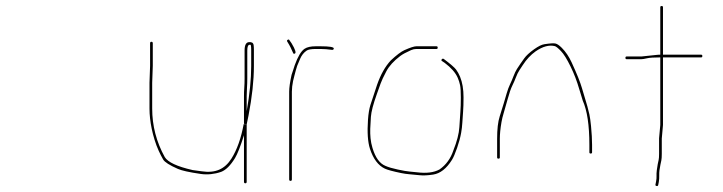

<svg xmlns="http://www.w3.org/2000/svg" viewBox="-20 -608 2407 639"><path d="M803 -347V-440C803 -452.7 805.7 -459 811 -459C813 -459.7 814.3 -459 815 -457C815.7 -453 816 -448 816 -442V-388C816 -344.7 811 -294.7 801 -238V-288C801 -296.7 801.3 -306 802 -316C802.7 -326 803 -336.3 803 -347ZM488.5 -389V-464C488.5 -467.3 487 -469 484 -469C481 -469 479.5 -467.3 479.5 -464V-389L477.5 -332.5V-247C477.5 -226 480 -203.3 485 -179C487.3 -167.7 490.5 -155.5 494.5 -142.5C498.5 -129.5 503 -117.5 508 -106.5C513 -95.5 518 -85.7 523.1 -77C528.1 -68.4 544.4 -58 572 -45.9C584.3 -40.4 608.7 -34.8 648.7 -29C670.1 -25.9 693.5 -28.2 716 -36C731.8 -42.1 747.2 -57.4 762.2 -82C770.3 -95.4 780.2 -120.7 792 -158V-3C792 0.3 793.5 2 796.5 2C799.5 2 801 0.3 801 -3V-194L791 -195C782.4 -148 768.9 -109.8 750.5 -80.5C728.2 -45.1 696.9 -30.9 650.6 -38C641.9 -39.3 632.1 -40.7 621.2 -42C568.2 -54.1 538.9 -68.4 528.5 -85C500.5 -135.4 486.5 -189.4 486.5 -247V-332.5ZM792 -288V-196L801 -194C803 -204 805 -213.7 807 -223C819 -285.4 825 -340.4 825 -388V-442C825 -448.7 824.7 -454.3 824 -459C822.7 -465.7 817.3 -468.6 808 -467.7C798.7 -466.8 794 -457.6 794 -440V-347C794 -335.7 793.7 -325.3 793 -316C792.3 -306.7 792 -297.3 792 -288Z M960.9 -429.5C966.6 -431.4 963.1 -442.9 950.4 -464L943.4 -474C942.1 -476.7 940.1 -477.2 937.4 -475.5C934.8 -473.8 934.4 -471.7 936.4 -469L942.4 -459C944.4 -456 948.8 -447 955.4 -432C956.1 -429.3 957.9 -428.5 960.9 -429.5ZM1085.4 -442C1088.8 -442 1090.6 -443.5 1090.9 -446.5C1091.5 -451.5 1076.7 -454 1046.4 -454H1031.4C1014.3 -454 1001.7 -451.2 993.4 -445.5C981.9 -437.6 971.1 -419.4 960.9 -391C959.3 -386.3 957.6 -381.2 955.9 -375.5C954.3 -369.8 952.4 -364.3 950.4 -359C945.1 -335 942.4 -316.3 942.4 -303V-11C942.4 -7.7 943.9 -6 946.9 -6C949.9 -6 951.4 -7.7 951.4 -11V-303C951.4 -314 952.8 -325.8 955.4 -338.5C956.8 -344.8 958.3 -350.8 959.9 -356.5C961.6 -362.2 963.1 -367.8 964.4 -373.5C965.8 -379.2 967.3 -384.2 968.9 -388.5C970.6 -392.8 973.9 -400.8 978.9 -412.4C983.8 -424 991 -433 1000.4 -439.5C1005.7 -443.2 1016 -445 1031.4 -445H1046.4C1058.4 -445 1071.4 -444 1085.4 -442Z M1436.7 -449.5C1436.7 -452.5 1435.4 -454 1432.7 -454H1365.7C1358.5 -454 1345.2 -449.7 1325.7 -441C1315 -436.2 1300 -424.9 1280.7 -407C1262.1 -387 1246.9 -360 1235 -326C1229.9 -311.3 1222.4 -288.7 1212.7 -258.4C1208.8 -246 1206.1 -229.7 1204.7 -209.5C1201.8 -167.5 1204 -135.3 1211.2 -113C1222.1 -79.4 1238.6 -57.3 1260.8 -46.8C1269.5 -42.6 1287.7 -37.7 1315.2 -32C1324.9 -30 1334.2 -28.7 1343.2 -28C1352.2 -27.3 1363 -26.3 1375.7 -24.9C1388.3 -23.5 1403.7 -24.2 1421.7 -27C1445.2 -30.6 1466 -46.9 1484.2 -76C1489.2 -84 1494.8 -97.1 1501.1 -115.2C1507.4 -133.3 1511.9 -150.1 1514.7 -165.5C1516.7 -176.5 1518 -187.8 1518.7 -199.5C1519.4 -211.2 1520.2 -223.3 1521.2 -236C1522.2 -248.7 1522.7 -264.7 1522.7 -284C1522.7 -310.8 1518.9 -333.7 1511.2 -352.5C1507.5 -361.5 1503 -369.5 1497.8 -376.6C1492.5 -383.6 1478.8 -395.4 1456.7 -412C1454 -413.3 1451.9 -412.8 1450.2 -410.5C1448.5 -408.2 1448.7 -406.3 1450.7 -405L1459.7 -399C1481.3 -382.8 1495.8 -366.3 1503.2 -349.5C1506.9 -341.2 1509.5 -332.8 1511.2 -324.5C1512.9 -316.2 1513.7 -302.5 1513.7 -283.5C1513.7 -264.5 1513.2 -248.7 1512.2 -236C1511.2 -223.3 1510.1 -206.3 1508.8 -184.8C1507.5 -163.3 1500.8 -137.3 1488.7 -107C1479.8 -80.2 1464.4 -59.2 1442.7 -44C1424 -33.8 1399.4 -30.7 1368.7 -34.5C1360.7 -35.5 1352.4 -36.3 1343.7 -37C1335 -37.7 1321.7 -39.9 1303.8 -43.8C1285.9 -47.6 1272.2 -51.7 1262.7 -56C1243.7 -63.6 1229.4 -83.4 1219.7 -115.5C1216.4 -126.5 1214.2 -137.3 1213.2 -148C1212.2 -158.7 1211.9 -169 1212.2 -179C1212.5 -189 1213.3 -202.4 1214.4 -219.3C1215.6 -236.1 1222.2 -261.4 1234.2 -295L1246.7 -330C1250 -339.3 1256.3 -352.8 1265.6 -370.4C1274.9 -388.1 1290.3 -405.1 1311.9 -421.5C1319.4 -427.2 1331.3 -433.7 1347.7 -441C1353.7 -443.7 1359.7 -445 1365.7 -445H1432.7C1435.4 -445 1436.7 -446.5 1436.7 -449.5Z M1639 -80C1642 -80 1643.5 -81.3 1643.5 -84V-146C1643.5 -161.7 1645.3 -180.2 1649 -201.5C1650.7 -211.2 1653 -220.8 1656 -230.5C1659 -240.2 1663.4 -255.6 1669.2 -276.9C1675 -298.2 1680.4 -313.9 1685.5 -324C1689.5 -332 1693.3 -340.8 1697 -350.5C1700.7 -360.2 1704.5 -368 1708.5 -374C1712.5 -380 1716.3 -385.8 1720 -391.5C1732.1 -410.3 1746.3 -425.4 1762.5 -437C1786.2 -453.4 1807.5 -459.2 1826.5 -454.5C1830.5 -453.5 1837.3 -448.1 1846.8 -438.2C1856.3 -428.4 1867 -411.1 1879 -386.5C1884.7 -374.8 1889.8 -363 1894.5 -351C1899.2 -339 1904 -324.5 1909 -307.5C1914 -290.5 1917.5 -279 1919.5 -273C1934.2 -240 1941.5 -191 1941.5 -126V-101C1941.5 -98.3 1943 -97 1946 -97C1949 -97 1950.5 -98.3 1950.5 -101V-126C1950.5 -143.9 1949.3 -164.7 1947 -188.5C1945.3 -205.5 1943.5 -218.5 1941.5 -227.5C1939.5 -236.5 1937.3 -245.2 1935 -253.5C1932.7 -261.8 1930.5 -269.2 1928.5 -275.5C1926.5 -281.8 1922.6 -294.8 1916.9 -314.5C1911.2 -334.2 1899.7 -363 1882.3 -400.7C1873.5 -419.8 1862.6 -435.9 1849.5 -449C1841.5 -457 1834.7 -461.7 1829 -463.1C1823.3 -464.6 1811 -463.8 1791.9 -460.9C1782.8 -459.6 1771.4 -453.9 1757.5 -444C1742.1 -433 1731.1 -422.8 1724.5 -413.5L1712.5 -396.5C1708.5 -390.8 1704.5 -384.8 1700.5 -378.5C1696.5 -372.2 1692.7 -364.2 1689 -354.5C1685.3 -344.8 1681.5 -335.8 1677.5 -327.5C1673.5 -319.2 1669.8 -309.3 1666.5 -298L1656.5 -264C1653.2 -252.7 1648.7 -238.2 1643 -220.5C1637.3 -202.8 1634.5 -178 1634.5 -146V-84C1634.5 -81.3 1636 -80 1639 -80Z M2114.5 -420H2065.5C2062.8 -420 2061.5 -418.5 2061.5 -415.5C2061.5 -412.5 2062.8 -411 2065.5 -411H2114.5C2118.5 -411 2124.8 -412 2133.2 -414C2141.8 -416 2156.5 -417 2177.5 -417V-192L2173.5 -148V-96C2173.5 -86.7 2173 -79.8 2172 -75.5C2171 -71.2 2170 -66.5 2169 -61.5C2168 -56.5 2167 -50 2166 -42C2165 -34 2164.7 -27.3 2165 -22C2165.3 -16.7 2164.8 -10.7 2163.5 -4L2161.5 6C2160.8 8.7 2162 10.3 2165 11C2168 11.7 2169.8 10.7 2170.5 8L2172.5 -2C2173.8 -9.3 2174.3 -17.3 2174 -26C2173.7 -34.7 2175 -46 2178 -60L2181 -74C2182 -78.7 2182.5 -86 2182.5 -96V-147L2186.5 -192V-417H2313.5C2316.2 -417 2317.5 -418.5 2317.5 -421.5C2317.5 -424.5 2316.2 -426 2313.5 -426H2186.5V-584C2186.5 -586.7 2185 -588 2182 -588C2179 -588 2177.5 -586.7 2177.5 -584V-426C2172.8 -426 2167.8 -425.7 2162.5 -425Z"/></svg>

Font: Proton
Style: LitExt
Weight: 500
Version: Version 1.017